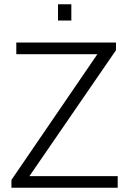

<svg xmlns="http://www.w3.org/2000/svg" viewBox="-20 -887 608 907"><path d="M34 0V-37L440 -631H57V-686H528V-650L119 -55H536V0ZM254 -790V-867H317V-790Z"/></svg>

Font: Archivo SemiCondensed ExtraLight
Style: Regular
Weight: 250
Width: 4
Designer: Hector Gatti
Foundry: Omnibus-Type
Version: Version 2.001